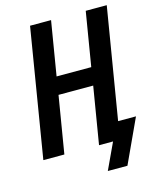

<svg xmlns="http://www.w3.org/2000/svg" viewBox="-129 -822 858 1059"><g transform="rotate(-15 300.0 -292.5)"><path d="M353 150 423 0H343L397 -326H199L145 0H25L146 -735H266L215 -427H413L464 -735H584L479 -101H581L465 150Z"/></g></svg>

Font: Iosevka Extended Oblique
Style: Bold
Weight: 700
Width: 7
Italic angle: -9°
Monospace: yes
Designer: Belleve Invis
Foundry: Belleve Invis
Version: Version 32.5.0; ttfautohint (v1.8.4)